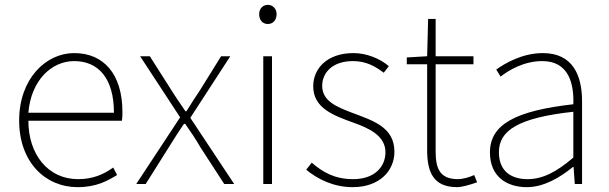

<svg xmlns="http://www.w3.org/2000/svg" viewBox="-20 -759 2511 792"><path d="M300 13C378 13 423 -13 463 -37L447 -68C407 -39 362 -20 302 -20C178 -20 97 -122 97 -261H483C485 -275 485 -286 485 -297C485 -453 408 -540 286 -540C169 -540 59 -434 59 -262C59 -90 167 13 300 13ZM97 -294C108 -427 192 -507 286 -507C385 -507 450 -437 450 -294Z M542 0H581L676 -151C697 -184 717 -217 739 -248H744C766 -217 788 -184 807 -151L905 0H946L765 -273L930 -527H892L805 -387C785 -358 768 -330 749 -300H745C725 -330 705 -358 687 -387L598 -527H558L723 -275Z M1066 0H1102V-527H1066ZM1085 -660C1105 -660 1121 -675 1121 -701C1121 -723 1105 -739 1085 -739C1064 -739 1049 -723 1049 -701C1049 -675 1064 -660 1085 -660Z M1435 13C1546 13 1607 -55 1607 -133C1607 -236 1516 -262 1432 -294C1369 -318 1309 -342 1309 -405C1309 -457 1349 -507 1436 -507C1491 -507 1528 -485 1563 -459L1584 -486C1547 -518 1491 -540 1438 -540C1329 -540 1272 -476 1272 -403C1272 -312 1358 -282 1438 -253C1500 -231 1570 -200 1570 -131C1570 -71 1525 -20 1437 -20C1359 -20 1310 -50 1266 -88L1243 -59C1290 -20 1356 13 1435 13Z M1866 13C1884 13 1917 4 1948 -7L1936 -37C1917 -28 1889 -20 1869 -20C1792 -20 1777 -67 1777 -135V-494H1933V-527H1777V-681H1746L1742 -527L1658 -522V-494H1742V-140C1742 -48 1768 13 1866 13Z M2153 13C2223 13 2289 -26 2343 -70H2346L2351 0H2381V-341C2381 -448 2343 -540 2219 -540C2133 -540 2060 -496 2027 -472L2045 -443C2079 -470 2142 -507 2217 -507C2326 -507 2348 -414 2345 -329C2108 -302 2001 -247 2001 -130C2001 -30 2071 13 2153 13ZM2156 -20C2092 -20 2038 -50 2038 -131C2038 -220 2116 -273 2345 -298V-109C2276 -50 2219 -20 2156 -20Z"/></svg>

Font: Noto Sans JP Thin
Style: Regular
Weight: 100
Designer: Ryoko NISHIZUKA 西塚涼子 (kana, bopomofo & ideographs); Paul D. Hunt (Latin, Greek & Cyrillic); Sandoll Communications 산돌커뮤니
Foundry: Adobe
Version: Version 2.004;hotconv 1.0.118;makeotfexe 2.5.65603